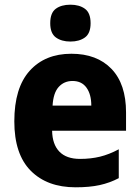

<svg xmlns="http://www.w3.org/2000/svg" viewBox="-20 -788 596 818"><path d="M284 -559Q393 -559 455 -494.5Q517 -430 517 -309V-231H202Q203 -173 233 -142Q263 -111 321 -111Q367 -111 406 -120.5Q445 -130 486 -152V-29Q448 -9 405 0.5Q362 10 302 10Q181 10 111 -60.5Q41 -131 41 -271Q41 -414 106.5 -486.5Q172 -559 284 -559ZM289 -443Q253 -443 230 -417.5Q207 -392 204 -338H369Q369 -386 348.5 -414.5Q328 -443 289 -443ZM280 -768Q318 -768 342 -750.5Q366 -733 366 -689Q366 -646 342 -628.5Q318 -611 280 -611Q242 -611 218 -628.5Q194 -646 194 -689Q194 -733 217.5 -750.5Q241 -768 280 -768Z"/></svg>

Font: Noto Sans Lao UI SemCond ExtBd
Style: Regular
Weight: 800
Width: 4
Designer: Monotype Design Team
Foundry: Monotype Imaging Inc.
Version: Version 2.000; ttfautohint (v1.8.4.7-5d5b)